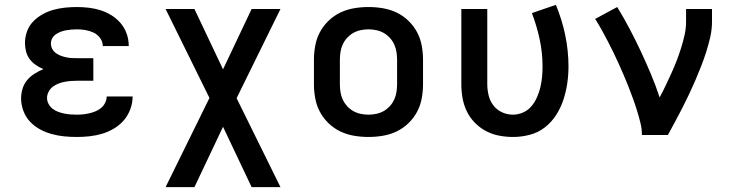

<svg xmlns="http://www.w3.org/2000/svg" viewBox="-20 -557 3040 792"><path d="M297 8Q271 8 245 5.5Q219 3 193.5 -4Q168 -11 145 -23.5Q122 -36 104 -55Q86 -74 76.5 -99.5Q67 -125 67 -151Q67 -171 73 -191Q79 -211 92 -226.5Q105 -242 122.5 -253Q140 -264 159 -272Q142 -279 127.5 -289Q113 -299 102.5 -313Q92 -327 87.5 -344.5Q83 -362 83 -380Q83 -404 91.5 -427.5Q100 -451 117 -468.5Q134 -486 155.5 -498Q177 -510 200.5 -516.5Q224 -523 248.5 -525.5Q273 -528 297 -528Q322 -528 347 -525Q372 -522 395.5 -514.5Q419 -507 440.5 -493.5Q462 -480 478 -461Q494 -442 502.5 -418Q511 -394 511 -369Q511 -369 511 -368Q511 -367 511 -367H404Q404 -367 404 -367Q404 -367 404 -367Q404 -385 393 -400Q382 -415 366 -422.5Q350 -430 332.5 -433Q315 -436 297 -436Q286 -436 274.5 -435Q263 -434 252 -432Q241 -430 230.5 -426Q220 -422 210.5 -415.5Q201 -409 195.5 -399Q190 -389 190 -378Q190 -378 190 -378Q190 -378 190 -378Q190 -366 195.5 -355.5Q201 -345 210.5 -338Q220 -331 231 -327Q242 -323 253.5 -320.5Q265 -318 276.5 -317.5Q288 -317 300 -317H365V-224H300Q287 -224 273.5 -223Q260 -222 246.5 -219.5Q233 -217 220.5 -212Q208 -207 197.5 -199Q187 -191 180.5 -178.5Q174 -166 174 -153Q174 -140 180.5 -128Q187 -116 197.5 -108Q208 -100 220.5 -95.5Q233 -91 245.5 -88.5Q258 -86 271 -85Q284 -84 297 -84Q311 -84 324 -85.5Q337 -87 350 -90Q363 -93 375.5 -98.5Q388 -104 398 -112.5Q408 -121 414 -133.5Q420 -146 420 -159H527Q527 -159 527 -158.5Q527 -158 527 -158Q527 -132 517.5 -106.5Q508 -81 491 -61Q474 -41 450.5 -27Q427 -13 402 -5.5Q377 2 350.5 5Q324 8 297 8Z M663 215 844 -153 663 -520H782L900 -271L1018 -520H1137L956 -152L1137 215H1018L900 -34L782 215Z M1500 8Q1470 8 1440.5 3Q1411 -2 1384.5 -14.5Q1358 -27 1336 -48Q1314 -69 1300 -95Q1286 -121 1280.5 -150.5Q1275 -180 1275 -210V-310Q1275 -340 1280.5 -369.5Q1286 -399 1300 -425Q1314 -451 1336 -472Q1358 -493 1384.5 -505.5Q1411 -518 1440.5 -523Q1470 -528 1500 -528Q1530 -528 1559.5 -523Q1589 -518 1615.5 -505.5Q1642 -493 1664 -472Q1686 -451 1700 -425Q1714 -399 1719.5 -369.5Q1725 -340 1725 -310V-210Q1725 -180 1719.5 -150.5Q1714 -121 1700 -95Q1686 -69 1664 -48Q1642 -27 1615.5 -14.5Q1589 -2 1559.5 3Q1530 8 1500 8ZM1500 -84Q1516 -84 1532.5 -87.5Q1549 -91 1563 -99Q1577 -107 1588 -119Q1599 -131 1606 -146Q1613 -161 1615.5 -177.5Q1618 -194 1618 -210V-310Q1618 -326 1615.5 -342.5Q1613 -359 1606 -374Q1599 -389 1588 -401Q1577 -413 1563 -421Q1549 -429 1532.5 -432.5Q1516 -436 1500 -436Q1484 -436 1467.5 -432.5Q1451 -429 1437 -421Q1423 -413 1412 -401Q1401 -389 1394 -374Q1387 -359 1384.5 -342.5Q1382 -326 1382 -310V-210Q1382 -194 1384.5 -177.5Q1387 -161 1394 -146Q1401 -131 1412 -119Q1423 -107 1437 -99Q1451 -91 1467.5 -87.5Q1484 -84 1500 -84Z M2096 8Q2067 8 2038.5 2.5Q2010 -3 1984.5 -16.5Q1959 -30 1938.5 -51Q1918 -72 1905.5 -98Q1893 -124 1888 -152.5Q1883 -181 1883 -210V-520H1990V-210Q1990 -187 1995.5 -164Q2001 -141 2015 -122.5Q2029 -104 2050.5 -94Q2072 -84 2096 -84Q2117 -84 2137.5 -93Q2158 -102 2172 -118.5Q2186 -135 2195 -155.5Q2204 -176 2209 -197Q2214 -218 2216 -239.5Q2218 -261 2218 -283Q2218 -340 2206 -395.5Q2194 -451 2174 -503L2273 -537Q2298 -477 2311.5 -412.5Q2325 -348 2325 -283Q2325 -248 2320 -213.5Q2315 -179 2304 -145.5Q2293 -112 2274 -82.5Q2255 -53 2227.5 -31.5Q2200 -10 2165.5 -1Q2131 8 2096 8Z M2628 0Q2628 -26 2621.5 -51.5Q2615 -77 2607.5 -101.5Q2600 -126 2591 -150.5Q2582 -175 2572.5 -199.5Q2563 -224 2552.5 -248Q2542 -272 2531.5 -295.5Q2521 -319 2509.5 -342.5Q2498 -366 2486 -389Q2474 -412 2461.5 -434.5Q2449 -457 2435 -479L2526 -528Q2553 -484 2577 -438.5Q2601 -393 2623 -346Q2645 -299 2665 -251.5Q2685 -204 2701 -155Q2714 -179 2726 -204.5Q2738 -230 2749.5 -255Q2761 -280 2771 -306Q2781 -332 2789.5 -359Q2798 -386 2804 -413Q2810 -440 2810 -468V-520H2917V-468Q2917 -436 2910 -405Q2903 -374 2893.5 -344Q2884 -314 2872.5 -284.5Q2861 -255 2848.5 -226Q2836 -197 2822.5 -168.5Q2809 -140 2794.5 -111.5Q2780 -83 2765 -55.5Q2750 -28 2735 0Z"/></svg>

Font: Iosevka SS04 Semibold Extended
Style: Regular
Weight: 600
Width: 7
Monospace: yes
Designer: Belleve Invis
Foundry: Belleve Invis
Version: Version 19.0.0; ttfautohint (v1.8.4)